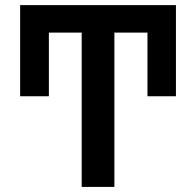

<svg xmlns="http://www.w3.org/2000/svg" viewBox="-20 -734 770 754"><path d="M429.2 0V-606H559.1V-356H670.9V-713.9H59.1V-356H171.9V-606H300.8V0Z"/></svg>

Font: Noto Reveo Sans
Style: Regular
Weight: 600
Designer: Monotype Design Team
Foundry: Monotype Imaging Inc.
Version: Version 2.007